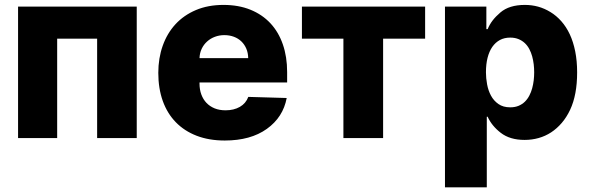

<svg xmlns="http://www.w3.org/2000/svg" viewBox="-20 -573 2452 797"><path d="M547.6 -545.5V0H383.2V-412.6H217.3V0H55V-545.5Z M907.7 -552.6Q970.2 -552.6 1019.4 -532.7Q1068.5 -512.8 1102.5 -476.4Q1136.4 -440 1154.1 -388.7Q1171.9 -337.4 1171.9 -274.1V-230.8H808.2V-226.2Q808.2 -201.3 815.7 -180.9Q823.2 -160.5 837 -146Q850.9 -131.4 870.9 -123.2Q891 -115.1 916.2 -115.1Q950.6 -115.1 975.7 -129.4Q1000.7 -143.8 1010.7 -170.8L1170.1 -166.2Q1155.2 -86.3 1087.7 -38Q1020.2 10.3 913 10.3Q847.7 10.3 796.5 -9.4Q745.4 -29.1 709.9 -65.5Q674.4 -101.9 655.7 -153.9Q637.1 -206 637.1 -270.6Q637.1 -331.3 655.4 -383Q673.7 -434.7 708.3 -472.3Q742.9 -509.9 793.1 -531.2Q843.4 -552.6 907.7 -552.6ZM808.2 -331.7H1010.3Q1009.9 -353.3 1002.5 -370.9Q995 -388.5 981.9 -401.1Q968.8 -413.7 950.6 -420.5Q932.5 -427.2 911.2 -427.2Q890.6 -427.2 872.2 -420.3Q853.7 -413.4 839.7 -400.7Q825.6 -388.1 817.3 -370.6Q808.9 -353 808.2 -331.7Z M1744.7 -545.5V-412.6H1570.3V0H1405.5V-412.6H1233.3V-545.5Z M1998.9 -545.5V-452.1H2004.3Q2012.1 -471.2 2025 -488.1Q2038 -505 2057.2 -521.3Q2093.8 -552.6 2158.7 -552.6Q2187.5 -552.6 2214 -545.3Q2240.4 -538 2265.3 -522.7Q2289.8 -507.8 2310.2 -484.7Q2330.6 -461.6 2345.2 -430.6Q2359.7 -399.5 2367.7 -359.9Q2375.7 -320.3 2375.7 -272.4Q2375.7 -179 2346.6 -117.2Q2332 -86.3 2312 -62.9Q2291.9 -39.4 2267.8 -23.6Q2243.6 -7.8 2215.7 0Q2187.9 7.8 2157.7 7.8Q2096.6 7.8 2058.6 -21.7Q2021 -50.8 2004.3 -88.4H2000.7V204.5H1827.1V-545.5ZM1997.2 -272.7Q1997.2 -248.6 2002 -222.8Q2006.7 -197.1 2018.1 -176Q2029.5 -154.8 2049 -141.2Q2068.5 -127.5 2097.7 -127.5Q2117.5 -127.5 2132.5 -133.7Q2147.4 -139.9 2158.6 -150.7Q2169.7 -161.6 2177.2 -176Q2184.7 -190.3 2189.1 -206.5Q2193.5 -222.7 2195.5 -239.7Q2197.4 -256.7 2197.4 -272.7Q2197.4 -289.1 2195.5 -305.9Q2193.5 -322.8 2189.1 -339Q2184.7 -355.1 2177.2 -369.3Q2169.7 -383.5 2158.6 -394Q2147.4 -404.5 2132.3 -410.7Q2117.2 -416.9 2097.7 -416.9Q2073.9 -416.9 2055.2 -407Q2036.6 -397 2023.6 -378.4Q2010.7 -359.7 2003.9 -333.1Q1997.2 -306.5 1997.2 -272.7Z"/></svg>

Font: Inter P Extra Bold
Style: Regular
Weight: 800
Designer: Rasmus Andersson
Foundry: rsms
Version: Version 3.018;git-588b23468